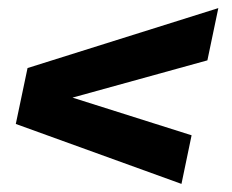

<svg xmlns="http://www.w3.org/2000/svg" viewBox="-20 -540 572 474"><path d="M428 -86 19 -234 48 -372 519 -520 492 -391 159 -299 453 -206Z"/></svg>

Font: Radio Canada Big SemiBold
Style: Italic
Weight: 600
Italic angle: -12°
Designer: Étienne Aubert Bonn
Foundry: Coppers and Brasses
Version: Version 1.001